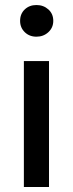

<svg xmlns="http://www.w3.org/2000/svg" viewBox="-20 -744 290 764"><path d="M75 0V-501H175V0ZM125 -598Q97 -598 78.5 -616Q60 -634 60 -661Q60 -689 78.5 -706.5Q97 -724 125 -724Q153 -724 172.5 -706.5Q192 -689 192 -661Q192 -634 172.5 -616Q153 -598 125 -598Z"/></svg>

Font: DM Sans 17pt Medium
Style: Regular
Weight: 500
Version: Version 4.004;gftools[0.9.30]